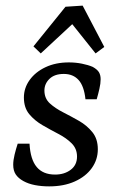

<svg xmlns="http://www.w3.org/2000/svg" viewBox="-20 -651 416 683"><path d="M155 12Q128 12 104.5 7.5Q81 3 63 -7Q45 -17 36 -30.5Q27 -44 27 -65Q27 -81 32 -101.5Q37 -122 43 -140H85Q88 -84 110.5 -57Q133 -30 176 -30Q209 -30 231.5 -47Q254 -64 254 -94Q254 -122 235 -141Q216 -160 188 -174.5Q160 -189 131.5 -205.5Q103 -222 84 -245Q65 -268 65 -304Q65 -338 85.5 -366.5Q106 -395 142 -412Q178 -429 225 -429Q249 -429 271.5 -424.5Q294 -420 310 -413Q326 -404 332 -394Q338 -384 338 -369Q338 -354 333.5 -334.5Q329 -315 324 -298H284Q279 -345 259.5 -366.5Q240 -388 207 -388Q174 -388 156 -370.5Q138 -353 138 -329Q138 -301 157 -283.5Q176 -266 204.5 -251.5Q233 -237 261 -221Q289 -205 308.5 -181Q328 -157 328 -120Q328 -83 306.5 -53Q285 -23 246 -5.5Q207 12 155 12ZM99 -486 213 -627 274 -631 351 -484 320 -461 237 -565 125 -461Z"/></svg>

Font: Rasa
Style: Italic
Weight: 400
Italic angle: -7.10001°
Designer: Anna Giedrys (Yrsa+Rasa design), David Brezina (Yrsa art-direction, Rasa art-direction, design)
Foundry: Rosetta Type Foundry
Version: Version 2.004